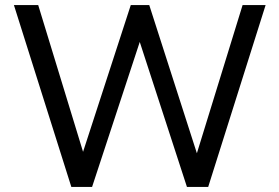

<svg xmlns="http://www.w3.org/2000/svg" viewBox="-20 -739 1104 759"><path d="M262 0 35 -719H131L319 -104H297L497 -719H570L768 -103H749L939 -719H1030L803 0H719L526 -593H539L344 0Z"/></svg>

Font: Nunitoga
Style: Medium
Weight: 500
Designer: Vernon Adams
Foundry: Vernon Adams
Version: Version 1.0